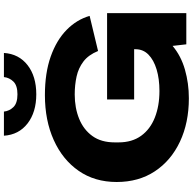

<svg xmlns="http://www.w3.org/2000/svg" viewBox="-22 -948 983 979"><g transform="rotate(-90 469.5 -458.5)"><path d="M458 13Q333 13 236.5 -32.5Q140 -78 85.5 -160.5Q31 -243 31 -355Q31 -467 88 -549Q145 -631 245 -676Q345 -721 474 -721Q587 -721 670.5 -691.5Q754 -662 806.5 -610.5Q859 -559 878 -493L699 -450Q679 -499 645.5 -524.5Q612 -550 569 -559.5Q526 -569 477 -569Q409 -569 353.5 -546.5Q298 -524 265.5 -479Q233 -434 233 -365V-345Q233 -277 266.5 -230.5Q300 -184 359.5 -160.5Q419 -137 495 -137Q557 -137 605 -151.5Q653 -166 680.5 -193Q708 -220 708 -259V-266H452V-404H892V0H733L725 -70Q674 -27 604 -7Q534 13 458 13ZM478 -765Q387 -765 329.5 -809.5Q272 -854 267 -930H390Q393 -902 413 -881.5Q433 -861 478 -861Q523 -861 543 -881.5Q563 -902 566 -930H689Q684 -854 627 -809.5Q570 -765 478 -765Z"/></g></svg>

Font: Special Gothic Expanded One
Style: Regular
Weight: 400
Designer: Alistair McCready
Foundry: Monolith
Version: Version 1.010; ttfautohint (v1.8.4.7-5d5b)